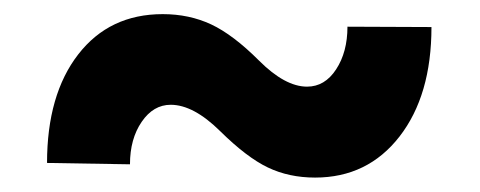

<svg xmlns="http://www.w3.org/2000/svg" viewBox="-20 -428 672 269"><path d="M584.5 -390.1Q584.5 -294.4 539.8 -236.8Q495.1 -179.2 421.4 -179.2Q384.8 -179.2 355.2 -193.4Q325.7 -207.5 288.3 -244.4Q251 -281.2 219.2 -281.2Q194.8 -281.2 178.5 -257.3Q162.1 -233.4 162.1 -197.8L45.9 -199.7Q45.9 -295.4 89.6 -351.8Q133.3 -408.2 208 -408.2Q245.1 -408.2 275.9 -393.8Q306.6 -379.4 343 -343Q379.4 -306.6 410.2 -306.6Q435.1 -306.6 450.9 -330.8Q466.8 -355 466.8 -390.6Z"/></svg>

Font: Roboto
Style: Regular
Weight: 900
Designer: Google
Version: Version 2.001171; 2014